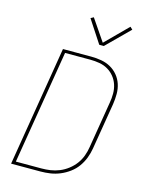

<svg xmlns="http://www.w3.org/2000/svg" viewBox="-139 -1052 879 1137"><g transform="rotate(15 300.0 -483.0)"><path d="M223 0H43L164 -735H337Q369 -735 400 -729.5Q431 -724 457 -709.5Q483 -695 502 -672Q521 -649 530.5 -620.5Q540 -592 540 -560Q540 -528 535 -496L488 -212Q483 -182 472 -153Q461 -124 442.5 -98Q424 -72 397.5 -52.5Q371 -33 342 -21Q313 -9 283 -4.5Q253 0 223 0ZM223 -19Q251 -19 278.5 -23Q306 -27 333 -38Q360 -49 384 -67.5Q408 -86 425.5 -109.5Q443 -133 453 -160.5Q463 -188 467 -215L514 -500Q519 -528 519 -556.5Q519 -585 510.5 -611Q502 -637 485 -658Q468 -679 445 -692.5Q422 -706 394 -711Q366 -716 337 -716H182L67 -19ZM365 -815 274 -954 292 -964 382 -832 516 -966 531 -952 393 -815Z"/></g></svg>

Font: Iosevka Aile Thin Oblique
Style: Regular
Weight: 100
Italic angle: -9°
Designer: Belleve Invis
Foundry: Belleve Invis
Version: Version 31.1.0; ttfautohint (v1.8.4)